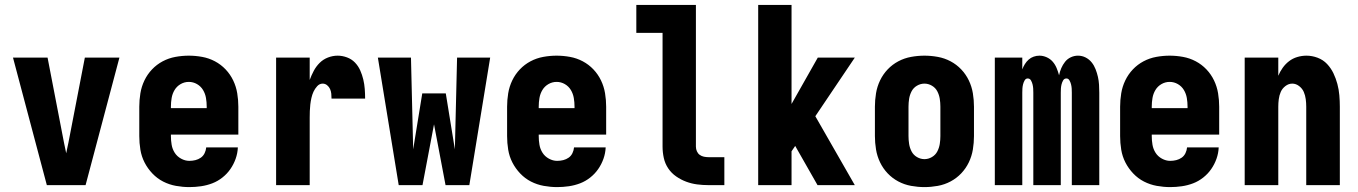

<svg xmlns="http://www.w3.org/2000/svg" viewBox="-20 -755 5540 783"><path d="M171 0 33 -520H174L241 -173Q243 -162 245.5 -151.5Q248 -141 250 -130Q252 -141 254.5 -152Q257 -163 259 -173L326 -520H467L329 0Z M752 8Q725 8 697.5 3Q670 -2 645.5 -14.5Q621 -27 601.5 -47.5Q582 -68 569.5 -92.5Q557 -117 552.5 -144.5Q548 -172 548 -200V-320Q548 -347 552.5 -374.5Q557 -402 569 -427Q581 -452 600 -472Q619 -492 643.5 -505Q668 -518 695.5 -523Q723 -528 750 -528Q777 -528 804.5 -523Q832 -518 856.5 -505Q881 -492 900 -472Q919 -452 931 -427Q943 -402 947.5 -374.5Q952 -347 952 -320V-206H677V-200Q677 -182 680 -164.5Q683 -147 692.5 -132Q702 -117 718.5 -108Q735 -99 752 -99Q765 -99 777 -102Q789 -105 799 -112Q809 -119 814.5 -130.5Q820 -142 821 -154H950Q949 -130 941 -107.5Q933 -85 919.5 -65.5Q906 -46 887 -31Q868 -16 846 -7.5Q824 1 800 4.5Q776 8 752 8ZM823 -314V-320Q823 -338 820 -355.5Q817 -373 808 -388Q799 -403 783.5 -412Q768 -421 750 -421Q732 -421 716.5 -412Q701 -403 692 -388Q683 -373 680 -355.5Q677 -338 677 -320V-314Z M1106 0V-520H1243V-429Q1250 -448 1259.5 -466Q1269 -484 1283.5 -498.5Q1298 -513 1317.5 -520.5Q1337 -528 1357 -528Q1376 -528 1395 -521Q1414 -514 1427.5 -500Q1441 -486 1449 -468Q1457 -450 1461.5 -431Q1466 -412 1467.5 -392.5Q1469 -373 1469 -353H1332Q1332 -363 1331 -373Q1330 -383 1326 -392Q1322 -401 1314 -407.5Q1306 -414 1296 -414Q1283 -414 1273.5 -403.5Q1264 -393 1258.5 -381Q1253 -369 1250 -355.5Q1247 -342 1245.5 -329Q1244 -316 1243.5 -302.5Q1243 -289 1243 -276V0Z M1606 0 1521 -520H1656L1665 -146L1702 -374H1798L1835 -146L1844 -520H1979L1894 0H1797L1750 -248L1703 0Z M2252 8Q2225 8 2197.5 3Q2170 -2 2145.5 -14.5Q2121 -27 2101.5 -47.5Q2082 -68 2069.5 -92.5Q2057 -117 2052.5 -144.5Q2048 -172 2048 -200V-320Q2048 -347 2052.5 -374.5Q2057 -402 2069 -427Q2081 -452 2100 -472Q2119 -492 2143.5 -505Q2168 -518 2195.5 -523Q2223 -528 2250 -528Q2277 -528 2304.5 -523Q2332 -518 2356.5 -505Q2381 -492 2400 -472Q2419 -452 2431 -427Q2443 -402 2447.5 -374.5Q2452 -347 2452 -320V-206H2177V-200Q2177 -182 2180 -164.5Q2183 -147 2192.5 -132Q2202 -117 2218.5 -108Q2235 -99 2252 -99Q2265 -99 2277 -102Q2289 -105 2299 -112Q2309 -119 2314.5 -130.5Q2320 -142 2321 -154H2450Q2449 -130 2441 -107.5Q2433 -85 2419.5 -65.5Q2406 -46 2387 -31Q2368 -16 2346 -7.5Q2324 1 2300 4.5Q2276 8 2252 8ZM2323 -314V-320Q2323 -338 2320 -355.5Q2317 -373 2308 -388Q2299 -403 2283.5 -412Q2268 -421 2250 -421Q2232 -421 2216.5 -412Q2201 -403 2192 -388Q2183 -373 2180 -355.5Q2177 -338 2177 -320V-314Z M2870 0Q2846 0 2823 -3Q2800 -6 2778.5 -14Q2757 -22 2737.5 -35.5Q2718 -49 2705 -68.5Q2692 -88 2687 -111Q2682 -134 2682 -157V-621H2575V-735H2818V-157Q2818 -147 2822 -138Q2826 -129 2833.5 -123.5Q2841 -118 2850.5 -116Q2860 -114 2870 -114H2934V0Z M3072 0V-735H3208V-331L3315 -520H3466L3305 -281L3466 0H3314L3224 -158L3223 -160L3208 -138V0Z M3750 8Q3723 8 3695.5 3Q3668 -2 3643.5 -15Q3619 -28 3600 -48Q3581 -68 3569 -93Q3557 -118 3552.5 -145.5Q3548 -173 3548 -200V-320Q3548 -347 3552.5 -374.5Q3557 -402 3569 -427Q3581 -452 3600 -472Q3619 -492 3643.5 -505Q3668 -518 3695.5 -523Q3723 -528 3750 -528Q3777 -528 3804.5 -523Q3832 -518 3856.5 -505Q3881 -492 3900 -472Q3919 -452 3931 -427Q3943 -402 3947.5 -374.5Q3952 -347 3952 -320V-200Q3952 -173 3947.5 -145.5Q3943 -118 3931 -93Q3919 -68 3900 -48Q3881 -28 3856.5 -15Q3832 -2 3804.5 3Q3777 8 3750 8ZM3750 -106Q3766 -106 3780.5 -114.5Q3795 -123 3802.5 -137.5Q3810 -152 3812.5 -168Q3815 -184 3815 -200V-320Q3815 -336 3812.5 -352Q3810 -368 3802.5 -382.5Q3795 -397 3780.5 -405.5Q3766 -414 3750 -414Q3734 -414 3719.5 -405.5Q3705 -397 3697.5 -382.5Q3690 -368 3687.5 -352Q3685 -336 3685 -320V-200Q3685 -184 3687.5 -168Q3690 -152 3697.5 -137.5Q3705 -123 3719.5 -114.5Q3734 -106 3750 -106Z M4037 0V-520H4149V-472Q4153 -483 4159.5 -493.5Q4166 -504 4175 -512Q4184 -520 4195.5 -524Q4207 -528 4219 -528Q4234 -528 4248.5 -521.5Q4263 -515 4273 -503.5Q4283 -492 4289 -477.5Q4295 -463 4299 -448Q4302 -463 4308 -477Q4314 -491 4323.5 -503Q4333 -515 4347 -521.5Q4361 -528 4376 -528Q4393 -528 4407.5 -520.5Q4422 -513 4432 -500.5Q4442 -488 4448 -472.5Q4454 -457 4457.5 -441.5Q4461 -426 4462 -409.5Q4463 -393 4463 -377V0H4351V-377Q4351 -386 4350.5 -394Q4350 -402 4348 -410.5Q4346 -419 4341.5 -427Q4337 -435 4329 -435Q4320 -435 4315.5 -427Q4311 -419 4309 -410.5Q4307 -402 4306.5 -394Q4306 -386 4306 -377V0H4194V-377Q4194 -386 4193.5 -394Q4193 -402 4191 -410.5Q4189 -419 4184.5 -427Q4180 -435 4171 -435Q4163 -435 4158.5 -427Q4154 -419 4152 -410.5Q4150 -402 4149.5 -394Q4149 -386 4149 -377V0Z M4752 8Q4725 8 4697.5 3Q4670 -2 4645.5 -14.5Q4621 -27 4601.5 -47.5Q4582 -68 4569.5 -92.5Q4557 -117 4552.5 -144.5Q4548 -172 4548 -200V-320Q4548 -347 4552.5 -374.5Q4557 -402 4569 -427Q4581 -452 4600 -472Q4619 -492 4643.5 -505Q4668 -518 4695.5 -523Q4723 -528 4750 -528Q4777 -528 4804.5 -523Q4832 -518 4856.5 -505Q4881 -492 4900 -472Q4919 -452 4931 -427Q4943 -402 4947.5 -374.5Q4952 -347 4952 -320V-206H4677V-200Q4677 -182 4680 -164.5Q4683 -147 4692.5 -132Q4702 -117 4718.5 -108Q4735 -99 4752 -99Q4765 -99 4777 -102Q4789 -105 4799 -112Q4809 -119 4814.5 -130.5Q4820 -142 4821 -154H4950Q4949 -130 4941 -107.5Q4933 -85 4919.5 -65.5Q4906 -46 4887 -31Q4868 -16 4846 -7.5Q4824 1 4800 4.5Q4776 8 4752 8ZM4823 -314V-320Q4823 -338 4820 -355.5Q4817 -373 4808 -388Q4799 -403 4783.5 -412Q4768 -421 4750 -421Q4732 -421 4716.5 -412Q4701 -403 4692 -388Q4683 -373 4680 -355.5Q4677 -338 4677 -320V-314Z M5056 0V-520H5193V-446Q5200 -463 5211 -478.5Q5222 -494 5237 -505.5Q5252 -517 5270.5 -522.5Q5289 -528 5308 -528Q5331 -528 5353.5 -519.5Q5376 -511 5392 -494Q5408 -477 5418 -456Q5428 -435 5434 -412.5Q5440 -390 5442 -366.5Q5444 -343 5444 -320V0H5307V-320Q5307 -335 5305 -350.5Q5303 -366 5297 -380Q5291 -394 5278 -404Q5265 -414 5250 -414Q5235 -414 5222 -404Q5209 -394 5203 -380Q5197 -366 5195 -350.5Q5193 -335 5193 -320V0Z"/></svg>

Font: Iosevka SS04 Heavy
Style: Regular
Weight: 900
Monospace: yes
Designer: Belleve Invis
Foundry: Belleve Invis
Version: Version 19.0.0; ttfautohint (v1.8.4)